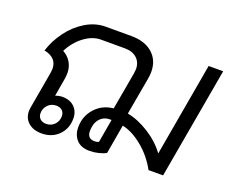

<svg xmlns="http://www.w3.org/2000/svg" viewBox="-96 -720 1090 892"><g transform="rotate(20 449.5 -274.0)"><path d="M872 -550 775 0H703Q671 -59 620 -101Q569 -143 520 -153L495 -9Q481 -1 459 4.5Q437 10 414 10Q372 10 350 -14Q328 -38 328 -76Q328 -131 363.5 -170Q399 -209 453 -214L486 -400Q488 -414 488 -420Q488 -454 466 -474Q444 -494 406 -494H288Q247 -494 206.5 -464Q166 -434 141 -385Q167 -371 181 -347Q195 -323 195 -293Q195 -285 193 -269L177 -176Q194 -183 212 -183Q249 -183 271 -161.5Q293 -140 293 -105Q293 -55 260.5 -22.5Q228 10 177 10Q136 10 111.5 -11.5Q87 -33 87 -69Q87 -75 89 -87L121 -269Q123 -283 123 -289Q123 -344 59 -357Q75 -409 109.5 -455.5Q144 -502 191 -530Q238 -558 288 -558H415Q482 -558 520.5 -524Q559 -490 559 -433Q559 -417 556 -400L523 -214Q576 -204 630.5 -169.5Q685 -135 719 -88L800 -550ZM462 -160H454Q423 -160 404 -137.5Q385 -115 385 -78Q385 -40 421 -40Q435 -40 442 -45ZM141 -77Q141 -60 152 -49.5Q163 -39 182 -39Q206 -39 222.5 -55.5Q239 -72 239 -97Q239 -114 228.5 -124.5Q218 -135 199 -135Q174 -135 157.5 -118Q141 -101 141 -77Z"/></g></svg>

Font: Bai Jamjuree
Style: Italic
Weight: 400
Italic angle: -10°
Version: Version 1.000; ttfautohint (v1.6)